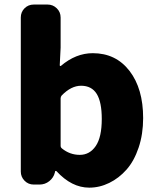

<svg xmlns="http://www.w3.org/2000/svg" viewBox="-20 -819 697 852"><path d="M376 13.7Q297.9 13.7 230.5 -59.6Q228.5 -60.5 226.6 -60.5Q224.6 -60.5 224.6 -58.6L223.6 -53.7Q217.8 -30.3 198.7 -15.1Q179.7 0 155.3 0H129.9Q105.5 0 88.9 -17.1Q72.3 -34.2 72.3 -57.6V-741.2Q72.3 -765.6 88.9 -782.2Q105.5 -798.8 129.9 -798.8H191.4Q214.8 -798.8 231.9 -782.2Q249 -765.6 249 -741.2V-607.4L245.1 -529.3Q245.1 -527.3 247.1 -526.4Q249 -525.4 250 -526.4Q316.4 -583 391.6 -583Q494.1 -583 554.7 -504.4Q615.2 -425.8 615.2 -294.9Q615.2 -223.6 595.2 -164.1Q575.2 -104.5 541.5 -66.4Q507.8 -28.3 464.8 -7.3Q421.9 13.7 376 13.7ZM334 -131.8Q377.9 -131.8 404.8 -170.9Q431.6 -210 431.6 -291Q431.6 -366.2 409.2 -402.3Q386.7 -438.5 339.8 -438.5Q295.9 -438.5 253.9 -395.5Q249 -389.6 249 -382.8V-171.9Q249 -165 254.9 -160.2Q290 -131.8 334 -131.8Z"/></svg>

Font: Gen Jyuu Gothic Heavy
Style: Bold
Weight: 900
Designer: [Source Han Sans]
Ryoko NISHIZUKA  (kana & ideographs); Paul D. Hunt (Latin, Greek & Cyrillic); Wenlong ZHANG  (bopomofo
Version: Version 1.002.20150607